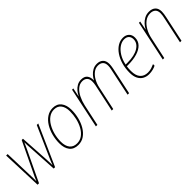

<svg xmlns="http://www.w3.org/2000/svg" viewBox="176 -1445 2363 2363"><g transform="rotate(-45 1357.5 -263.5)"><path d="M77 0 57 -527H83L95 -156Q97 -121 97 -95Q97 -69 97 -44H99Q108 -67 119.5 -93Q131 -119 151 -158L328 -527H350L373 -156Q375 -125 376 -96.5Q377 -68 377 -44H379Q387 -67 397.5 -92Q408 -117 425 -154L590 -527H616L382 0H358L335 -389Q333 -413 332 -435Q331 -457 331 -482H330Q319 -457 309 -435Q299 -413 288 -390L102 0Z M779 10Q703 10 664.5 -38.5Q626 -87 626 -172Q626 -238 643 -303Q660 -368 692.5 -421Q725 -474 771.5 -505.5Q818 -537 876 -537Q948 -537 986.5 -488Q1025 -439 1025 -356Q1025 -290 1009 -225Q993 -160 961.5 -107Q930 -54 884.5 -22Q839 10 779 10ZM781 -15Q834 -15 874.5 -45Q915 -75 942.5 -125Q970 -175 984 -235.5Q998 -296 998 -357Q998 -427 967 -469.5Q936 -512 874 -512Q824 -512 783 -482.5Q742 -453 713 -403.5Q684 -354 668.5 -294Q653 -234 653 -172Q653 -98 685.5 -56.5Q718 -15 781 -15Z M1092 0 1204 -527H1226L1203 -413H1205Q1219 -443 1242.5 -471.5Q1266 -500 1298 -518.5Q1330 -537 1370 -537Q1427 -537 1452 -504.5Q1477 -472 1475 -417H1476Q1490 -446 1514 -473.5Q1538 -501 1570.5 -519Q1603 -537 1644 -537Q1694 -537 1724 -509Q1754 -481 1754 -425Q1754 -411 1751.5 -392.5Q1749 -374 1746 -358L1670 0H1644L1720 -360Q1728 -395 1728 -421Q1728 -468 1704 -490Q1680 -512 1639 -512Q1595 -512 1558.5 -483.5Q1522 -455 1497 -409.5Q1472 -364 1461 -313L1394 0H1368L1445 -358Q1449 -375 1450.5 -393Q1452 -411 1452 -423Q1452 -465 1429.5 -488.5Q1407 -512 1366 -512Q1319 -512 1281 -479Q1243 -446 1217 -393Q1191 -340 1178 -280L1118 0Z M2010 10Q1967 10 1931 -9Q1895 -28 1873.5 -69Q1852 -110 1852 -175Q1852 -250 1871 -315.5Q1890 -381 1924 -431Q1958 -481 2002.5 -509Q2047 -537 2098 -537Q2146 -537 2176 -509.5Q2206 -482 2206 -432Q2206 -374 2169 -334.5Q2132 -295 2065 -274.5Q1998 -254 1909 -254H1885Q1882 -239 1880.5 -218.5Q1879 -198 1879 -177Q1879 -96 1915 -55.5Q1951 -15 2015 -15Q2051 -15 2080 -25Q2109 -35 2131 -45V-18Q2112 -7 2079.5 1.5Q2047 10 2010 10ZM1921 -279Q2043 -279 2111 -321Q2179 -363 2179 -431Q2179 -467 2158 -489.5Q2137 -512 2095 -512Q2052 -512 2010 -483.5Q1968 -455 1935.5 -402.5Q1903 -350 1889 -279Z M2256 0 2368 -527H2390L2367 -411H2369Q2384 -441 2410 -470Q2436 -499 2471.5 -518Q2507 -537 2551 -537Q2605 -537 2635.5 -508.5Q2666 -480 2666 -425Q2666 -408 2662.5 -383.5Q2659 -359 2654 -337L2582 0H2556L2629 -343Q2634 -364 2637 -384.5Q2640 -405 2640 -422Q2640 -468 2615.5 -490Q2591 -512 2547 -512Q2498 -512 2456.5 -481.5Q2415 -451 2385 -398Q2355 -345 2342 -279L2282 0Z"/></g></svg>

Font: Noto Sans SemiCondensed Thin
Style: Italic
Weight: 100
Width: 4
Italic angle: -12°
Designer: Monotype Design Team
Foundry: Monotype Imaging Inc.
Version: Version 2.013; ttfautohint (v1.8.4.7-5d5b)